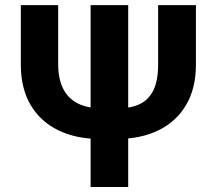

<svg xmlns="http://www.w3.org/2000/svg" viewBox="-20 -748 867 768"><path d="M612.5 -727.5H763.7V-490Q763.7 -394.2 724.2 -327.8Q684.8 -261.3 614.1 -226.9Q543.5 -192.4 449.2 -192.2H378.3Q284.3 -192.4 213.2 -226.9Q142.2 -261.3 102.7 -327.8Q63.3 -394.2 63.3 -490V-727.5H212.7V-490Q212.9 -433.1 232.3 -393.9Q251.7 -354.8 290.1 -334.9Q328.6 -315 385.4 -314.8H454.5Q503.6 -315 539 -331.7Q574.4 -348.3 593.5 -386.9Q612.5 -425.5 612.5 -490ZM492.8 -727.5V0H342.4V-727.5Z"/></svg>

Font: Inter V
Style: 
Weight: 400
Designer: Rasmus Andersson
Foundry: rsms
Version: Version 4.000;git-a3f224843